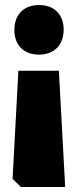

<svg xmlns="http://www.w3.org/2000/svg" viewBox="-20 -580 306 763"><path d="M53 -299 30 131 63 163H239L214 -299ZM135 -363C197 -363 233 -403 233 -462C233 -521 197 -560 135 -560C73 -560 37 -520 37 -461C37 -402 73 -363 135 -363Z"/></svg>

Font: Frost ExtraBold
Style: Regular
Weight: 800
Designer: Lee Frost
Foundry: Lee Frost for Ice Communication Norge AS
Version: Version 2.011;hotconv 1.0.107;makeotfexe 2.5.65593